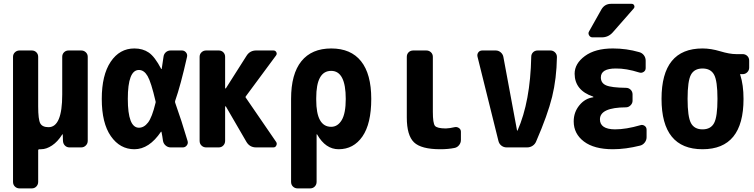

<svg xmlns="http://www.w3.org/2000/svg" viewBox="-20 -790 4040 1029"><path d="M415 -519.5Q429.7 -519.5 439.9 -509.8Q450.2 -500 450.2 -485.4V-35.2Q450.2 -20.5 439.9 -10.3Q429.7 0 415 0H352.5Q337.9 0 328.1 -9.8Q318.4 -19.5 317.4 -35.2L316.4 -69.3Q316.4 -70.3 315.4 -70.3Q313.5 -70.3 313.5 -69.3Q289.1 -30.3 258.8 -10.3Q228.5 9.8 200.2 9.8H190.4Q185.5 9.8 184.6 14.6V184.6Q184.6 199.2 174.8 209.5Q165 219.7 150.4 219.7H85Q70.3 219.7 60.1 210Q49.8 200.2 49.8 184.6V-485.4Q49.8 -500 60.1 -509.8Q70.3 -519.5 85 -519.5H150.4Q165 -519.5 174.8 -509.8Q184.6 -500 184.6 -485.4V-219.7Q184.6 -149.4 195.8 -128.9Q207 -108.4 240.2 -108.4Q313.5 -108.4 313.5 -283.2V-485.4Q313.5 -500 323.2 -509.8Q333 -519.5 347.7 -519.5Z M813.5 -238.3Q815.4 -243.2 813.5 -248Q790 -349.6 771 -382.3Q752 -415 724.6 -415Q665 -415 665 -260.3Q665 -105.5 724.6 -105.5Q752 -105.5 773.4 -133.3Q794.9 -161.1 813.5 -238.3ZM918.9 -239.3Q953.1 -143.6 985.4 -34.2Q989.3 -21.5 981 -10.7Q972.7 0 960 0H894.5Q879.9 0 868.2 -9.8Q856.4 -19.5 853.5 -35.2Q852.5 -42 850.1 -58.1Q847.7 -74.2 845.7 -82Q845.7 -83 844.7 -84Q843.8 -85 842.8 -84Q779.3 9.8 700.2 9.8Q623 9.8 574.2 -60.1Q525.4 -129.9 525.4 -259.8Q525.4 -387.7 573.2 -459Q621.1 -530.3 700.2 -530.3Q745.1 -530.3 777.3 -508.3Q809.6 -486.3 843.8 -420.9Q844.7 -419.9 845.7 -419.9Q846.7 -419.9 846.7 -420.9Q850.6 -448.2 856.4 -486.3Q858.4 -501 869.1 -510.3Q879.9 -519.5 894.5 -519.5H955.1Q967.8 -519.5 976.6 -509.3Q985.4 -499 982.4 -485.4Q948.2 -333 918.9 -250Q917 -244.1 918.9 -239.3Z M1297.9 -265.6 1460 -29.3Q1465.8 -20.5 1460.9 -10.3Q1456.1 0 1445.3 0H1352.5Q1317.4 0 1299.8 -31.2L1190.4 -219.7Q1189.5 -220.7 1188 -220.2Q1186.5 -219.7 1186.5 -218.8V-35.2Q1186.5 -20.5 1176.8 -10.3Q1167 0 1152.3 0H1085Q1070.3 0 1060.1 -9.8Q1049.8 -19.5 1049.8 -35.2V-485.4Q1049.8 -500 1060.1 -509.8Q1070.3 -519.5 1085 -519.5H1152.3Q1167 -519.5 1176.8 -509.8Q1186.5 -500 1186.5 -485.4V-317.4Q1186.5 -316.4 1188 -315.9Q1189.5 -315.4 1190.4 -316.4L1300.8 -490.2Q1319.3 -520.5 1355.5 -519.5H1445.3Q1456.1 -519.5 1460.9 -510.3Q1465.8 -501 1459 -492.2L1297.9 -274.4Q1293.9 -269.5 1297.9 -265.6Z M1754.9 -110.4Q1790 -110.4 1811.5 -146.5Q1833 -182.6 1833 -259.8Q1833 -410.2 1754.9 -410.2Q1674.8 -410.2 1674.8 -264.6V-254.9Q1674.8 -110.4 1754.9 -110.4ZM1969.7 -259.8Q1969.7 -127 1922.4 -58.6Q1875 9.8 1794.9 9.8Q1724.6 9.8 1679.7 -69.3Q1679.7 -70.3 1677.7 -70.3Q1676.8 -70.3 1676.8 -69.3V184.6Q1676.8 199.2 1667 209.5Q1657.2 219.7 1641.6 219.7H1575.2Q1560.5 219.7 1550.3 210Q1540 200.2 1540 184.6V-259.8Q1540 -393.6 1595.2 -461.9Q1650.4 -530.3 1755.4 -530.3Q1860.4 -530.3 1915 -461.9Q1969.7 -393.6 1969.7 -259.8Z M2416 -108.4Q2428.7 -111.3 2439.5 -104Q2450.2 -96.7 2450.2 -84V-40Q2450.2 -24.4 2440.4 -12.2Q2430.7 0 2416 2.9Q2381.8 9.8 2339.8 9.8Q2237.3 9.8 2198.7 -27.3Q2160.2 -64.5 2160.2 -160.2V-485.4Q2160.2 -500 2169.9 -509.8Q2179.7 -519.5 2195.3 -519.5H2264.6Q2279.3 -519.5 2289.6 -509.8Q2299.8 -500 2299.8 -485.4V-190.4Q2299.8 -129.9 2311 -115.7Q2322.3 -101.6 2370.1 -101.6Q2391.6 -102.5 2416 -108.4Z M2929.7 -519.5Q2944.3 -519.5 2954.6 -509.3Q2964.8 -499 2964.8 -484.4Q2962.9 -368.2 2939 -271Q2915 -173.8 2853.5 -32.2Q2847.7 -17.6 2834.5 -8.8Q2821.3 0 2804.7 0H2695.3Q2679.7 0 2667.5 -9.3Q2655.3 -18.6 2651.4 -34.2L2539.1 -486.3Q2536.1 -499 2543.5 -509.3Q2550.8 -519.5 2565.4 -519.5H2636.7Q2651.4 -519.5 2663.1 -509.8Q2674.8 -500 2677.7 -485.4L2751 -90.8Q2751 -89.8 2752 -89.8Q2753.9 -89.8 2753.9 -90.8Q2822.3 -246.1 2827.1 -485.4Q2827.1 -500 2836.9 -509.8Q2846.7 -519.5 2862.3 -519.5Z M3412.1 -119.1Q3423.8 -123 3434.6 -115.7Q3445.3 -108.4 3445.3 -94.7V-54.7Q3445.3 -39.1 3435.5 -26.4Q3425.8 -13.7 3411.1 -9.8Q3333 9.8 3264.6 9.8Q3164.1 9.8 3109.4 -31.7Q3054.7 -73.2 3054.7 -139.6Q3054.7 -188.5 3085 -225.6Q3115.2 -262.7 3159.2 -268.6Q3160.2 -268.6 3160.2 -269.5Q3160.2 -271.5 3158.2 -272.5Q3060.5 -305.7 3059.6 -394.5Q3059.6 -449.2 3114.7 -489.7Q3169.9 -530.3 3264.6 -530.3Q3337.9 -530.3 3405.3 -510.7Q3420.9 -506.8 3430.7 -494.1Q3440.4 -481.4 3440.4 -464.8V-424.8Q3440.4 -412.1 3429.7 -404.8Q3418.9 -397.5 3406.2 -401.4Q3335.9 -423.8 3280.3 -422.9Q3200.2 -422.9 3200.2 -375Q3200.2 -344.7 3228.5 -332.5Q3256.8 -320.3 3335 -319.3Q3349.6 -319.3 3359.9 -309.1Q3370.1 -298.8 3370.1 -284.2V-250Q3370.1 -236.3 3359.4 -225.6Q3348.6 -214.8 3335 -214.8Q3195.3 -213.9 3195.3 -150.4Q3195.3 -97.7 3275.4 -96.7Q3335.9 -96.7 3412.1 -119.1ZM3254.9 -769.5H3365.2Q3375 -769.5 3378.9 -760.7Q3382.8 -752 3376 -744.1L3263.7 -616.2Q3240.2 -589.8 3205.1 -589.8H3155.3Q3143.6 -589.8 3137.2 -600.6Q3130.9 -611.3 3136.7 -621.1L3203.1 -739.3Q3220.7 -769.5 3254.9 -769.5Z M3683.1 -130.4Q3701.2 -96.7 3745.1 -96.7Q3789.1 -96.7 3807.1 -130.4Q3825.2 -164.1 3825.2 -260.3Q3825.2 -356.4 3807.1 -389.6Q3789.1 -422.9 3745.1 -422.9Q3701.2 -422.9 3683.1 -389.6Q3665 -356.4 3665 -260.3Q3665 -164.1 3683.1 -130.4ZM3960 -500Q3974.6 -500 3984.9 -490.2Q3995.1 -480.5 3995.1 -464.8V-427.7Q3995.1 -413.1 3984.9 -402.8Q3974.6 -392.6 3960 -392.6H3947.3Q3946.3 -392.6 3946.3 -391.6V-390.6Q3947.3 -389.6 3947.3 -388.7Q3964.8 -335 3964.8 -259.8Q3964.8 9.8 3745.1 9.8Q3525.4 9.8 3525.4 -260.3Q3525.4 -530.3 3745.1 -530.3Q3790 -530.3 3840.3 -515.1Q3890.6 -500 3924.8 -500Z"/></svg>

Font: Rounded-L Mgen+ 1m bold
Style: Bold
Weight: 700
Designer: [Source Han Sans]
Ryoko NISHIZUKA  (kana & ideographs); Paul D. Hunt (Latin, Greek & Cyrillic); Wenlong ZHANG  (bopomofo
Version: Version 1.059.20150602